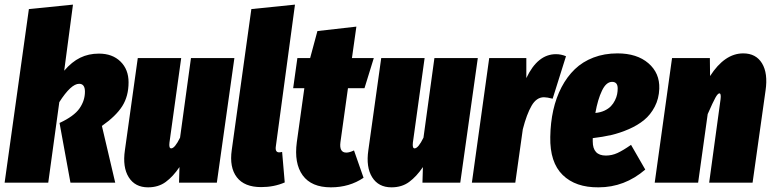

<svg xmlns="http://www.w3.org/2000/svg" viewBox="-33 -783 3305 823"><path d="M279.8 -763.2 242.2 -480Q274.9 -518.1 310.8 -535.6Q346.7 -553.2 391.1 -553.2Q448.7 -553.2 483.4 -519.3Q518.1 -485.4 518.1 -430.2Q518.1 -370.6 491 -327.9Q463.9 -285.2 403.8 -243.2L460.9 0H269L222.2 -255.9Q284.2 -284.7 307.6 -318.1Q331.1 -351.6 331.1 -390.1Q331.1 -423.8 306.2 -423.8Q271.5 -423.8 221.2 -345.2L173.8 0H-13.2L90.8 -744.1Z M601.6 20Q545.9 20 518.8 -23.2Q491.7 -66.4 502.4 -139.2L557.6 -534.2H743.7L693.4 -171.9Q690.4 -147 700.7 -147Q716.3 -147 738.8 -192.9L785.6 -534.2H971.7L896.5 0H734.4L736.3 -66.9Q709 -26.4 677.5 -3.2Q646 20 601.6 20Z M1231.4 -763.2 1149.4 -155.8Q1145.5 -129.9 1163.6 -129.9Q1168.5 -129.9 1176.3 -131.8L1187.5 -1Q1141.6 19 1086.4 19Q1014.6 19 982.2 -23.2Q949.7 -65.4 960.4 -140.1L1044.4 -744.1Z M1458.5 -404.8 1426.3 -173.8Q1420.4 -128.9 1451.7 -128.9Q1464.8 -128.9 1484.4 -138.2L1525.4 -21Q1464.8 20 1385.3 20Q1301.8 20 1264.4 -31.5Q1227.1 -83 1239.3 -173.8L1271.5 -404.8H1223.6L1241.7 -534.2H1296.4L1327.6 -649.9L1494.6 -668.9L1475.6 -534.2H1569.3L1529.3 -404.8Z M1645 20Q1589.4 20 1562.3 -23.2Q1535.2 -66.4 1545.9 -139.2L1601.1 -534.2H1787.1L1736.8 -171.9Q1733.9 -147 1744.1 -147Q1759.8 -147 1782.2 -192.9L1829.1 -534.2H2015.1L1939.9 0H1777.8L1779.8 -66.9Q1752.4 -26.4 1720.9 -3.2Q1689.5 20 1645 20Z M2350.1 -550.8Q2372.1 -550.8 2393.1 -542L2335.9 -359.9Q2311.5 -366.2 2298.8 -366.2Q2266.6 -366.2 2245.6 -329.8Q2224.6 -293.5 2208 -229L2175.8 0H1989.7L2064 -534.2H2223.1V-448.2Q2271.5 -550.8 2350.1 -550.8Z M2613.8 -554.2Q2697.3 -554.2 2746.3 -512Q2795.4 -469.7 2793 -402.8Q2791.5 -359.9 2773.4 -325.4Q2755.4 -291 2728 -268.6Q2700.7 -246.1 2662.6 -229.5Q2624.5 -212.9 2587.4 -204.3Q2550.3 -195.8 2507.8 -190.9V-176.8Q2507.8 -116.2 2564 -116.2Q2589.8 -116.2 2613.8 -127.2Q2637.7 -138.2 2671.9 -162.1L2732.9 -56.2Q2644.5 20 2532.7 20Q2434.1 21 2378.9 -33Q2323.7 -86.9 2325.7 -195.8Q2326.7 -257.3 2338.6 -310.8Q2350.6 -364.3 2374 -409.2Q2397.5 -454.1 2430.9 -486.3Q2464.4 -518.6 2511 -536.4Q2557.6 -554.2 2613.8 -554.2ZM2519 -298.8Q2541 -300.8 2558.1 -308.8Q2575.2 -316.9 2585.7 -327.9Q2596.2 -338.9 2603 -352.8Q2609.9 -366.7 2612.3 -379.2Q2614.7 -391.6 2614.7 -403.8Q2614.7 -432.1 2590.8 -432.1Q2565.4 -432.1 2547.4 -394.5Q2529.3 -356.9 2519 -298.8Z M3152.8 -554.2Q3207.5 -554.2 3233.4 -511.5Q3259.3 -468.8 3248.5 -395L3192.9 0H3006.8L3055.7 -357.9Q3058.6 -382.8 3050.8 -382.8Q3043.9 -382.8 3033.7 -364.5Q3023.4 -346.2 3000.5 -293.9L2959.5 0H2773.4L2847.7 -534.2H3009.8L3010.7 -457Q3073.2 -554.2 3152.8 -554.2Z"/></svg>

Font: Fira Sans Compressed Heavy
Style: Italic
Weight: 900
Width: 3
Italic angle: -8°
Designer: Carrois Corporate & Edenspiekermann AG
Foundry: Carrois Corporate GbR & Edenspiekermann AG
Version: Version 4.203;PS 004.203;hotconv 1.0.88;makeotf.lib2.5.64775